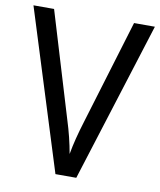

<svg xmlns="http://www.w3.org/2000/svg" viewBox="-81 -779 704 844"><g transform="rotate(10 271.0 -357.0)"><path d="M542 -714H449L308 -249C291 -194 278 -144 270 -98C262 -144 250 -194 233 -247L92 -714H0L224 0H317Z"/></g></svg>

Font: Noto Sans Gurmukhi SemiCondensed
Style: Regular
Weight: 400
Width: 4
Designer: Jelle Bosma - Monotype Design Team
Foundry: Monotype Imaging Inc.
Version: Version 2.004